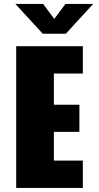

<svg xmlns="http://www.w3.org/2000/svg" viewBox="-20 -928 490 948"><path d="M60 0V-700H389V-565H246V-411H372V-277H246V-135H389V0ZM56 -908.5H193L248 -834.5L303 -908.5H440L305 -761.5H191Z"/></svg>

Font: Trispace Condensed ExtraBold
Style: Regular
Weight: 800
Width: 3
Designer: Tyler Finck
Foundry: Etcetera Type Company
Version: Version 1.210; ttfautohint (v1.8.3)